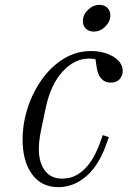

<svg xmlns="http://www.w3.org/2000/svg" viewBox="-20 -760 540 790"><path d="M220 10Q150 10 111.5 -43.5Q73 -97 73 -185Q73 -252 94 -316.5Q115 -381 153 -434Q191 -487 242.5 -518.5Q294 -550 355 -550Q390 -550 419.5 -539.5Q449 -529 467 -510.5Q485 -492 485 -468Q485 -448 472 -434Q459 -420 436 -420Q386 -420 377 -488L373 -516Q370 -517 363 -518Q356 -519 347 -519Q286 -519 237.5 -465.5Q189 -412 169 -320L148 -220Q129 -126 154 -75.5Q179 -25 235 -25Q271 -25 297.5 -41Q324 -57 342.5 -80.5Q361 -104 372 -127Q383 -150 388 -163L403 -204L428 -196L416 -163Q385 -77 333.5 -33.5Q282 10 220 10ZM366 -630Q346 -630 333.5 -642Q321 -654 321 -673Q321 -699 342 -719.5Q363 -740 389 -740Q409 -740 421.5 -728Q434 -716 434 -697Q434 -671 413 -650.5Q392 -630 366 -630Z"/></svg>

Font: Xanh Mono
Style: Italic
Weight: 400
Italic angle: -12°
Monospace: yes
Designer: Lam Bao, Duy Dao
Foundry: Yellow Type Foundry
Version: Version 3.101; ttfautohint (v1.8.3)